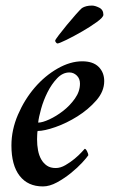

<svg xmlns="http://www.w3.org/2000/svg" viewBox="-20 -663 414 689"><path d="M117 -223Q132 -223 157 -234.5Q182 -246 206.5 -265Q231 -284 249 -309.5Q267 -335 267 -363Q267 -381 255.5 -392Q244 -403 229 -403Q205 -403 185 -382Q165 -361 150.5 -332Q136 -303 127.5 -272.5Q119 -242 117 -223ZM275 -443Q314 -443 334 -423Q354 -403 354 -372Q354 -335 325.5 -302.5Q297 -270 258 -245.5Q219 -221 179 -207Q139 -193 115 -193Q114 -191 113.5 -179Q113 -167 113 -163Q113 -142 116.5 -123.5Q120 -105 128 -91Q136 -77 148.5 -68.5Q161 -60 180 -60Q197 -60 215 -70.5Q233 -81 248 -93.5Q263 -106 273 -117Q283 -128 284 -129Q288 -129 292.5 -120Q297 -111 297 -106Q292 -98 275 -79.5Q258 -61 234.5 -42Q211 -23 184.5 -8.5Q158 6 134 6Q80 6 50.5 -32Q21 -70 21 -141Q21 -197 44.5 -251.5Q68 -306 104.5 -348.5Q141 -391 186.5 -417Q232 -443 275 -443ZM186 -507Q184 -507 181 -510.5Q178 -514 178 -517Q178 -520 191 -537Q204 -554 220 -573.5Q236 -593 252 -611Q268 -629 274 -634Q288 -643 310 -643Q321 -643 336 -635.5Q351 -628 351 -610Q351 -601 327.5 -584Q304 -567 274.5 -550Q245 -533 218.5 -520Q192 -507 186 -507Z"/></svg>

Font: Vermiglione Medium
Style: Italic
Weight: 500
Italic angle: -11°
Version: Version 1.000